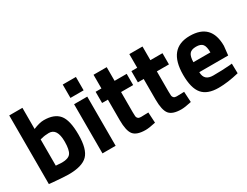

<svg xmlns="http://www.w3.org/2000/svg" viewBox="-69 -1190 2177 1691"><g transform="rotate(-30 1020.0 -344.0)"><path d="M304 -512Q409 -512 457.5 -454.5Q506 -397 506 -249Q506 -101 450 -44.5Q394 12 257 12Q214 12 100 2L62 -2V-700H196V-485Q260 -512 304 -512ZM257 -108Q324 -108 347 -140.5Q370 -173 370 -257Q370 -392 286 -392Q246 -392 210 -382L196 -379V-112Q242 -108 257 -108Z M606 0V-500H740V0ZM606 -564V-700H740V-564Z M1141 -386H1018V-181Q1018 -151 1019.5 -138.5Q1021 -126 1030.5 -117Q1040 -108 1060 -108L1136 -110L1142 -3Q1075 12 1040 12Q950 12 917 -28.5Q884 -69 884 -178V-386H825V-500H884V-639H1018V-500H1141Z M1505 -386H1382V-181Q1382 -151 1383.5 -138.5Q1385 -126 1394.5 -117Q1404 -108 1424 -108L1500 -110L1506 -3Q1439 12 1404 12Q1314 12 1281 -28.5Q1248 -69 1248 -178V-386H1189V-500H1248V-639H1382V-500H1505Z M1794 -106Q1887 -106 1960 -112L1988 -115L1990 -16Q1875 12 1782 12Q1669 12 1618 -48Q1567 -108 1567 -243Q1567 -512 1788 -512Q2006 -512 2006 -286L1996 -193H1702Q1703 -147 1726.5 -126.5Q1750 -106 1794 -106ZM1874 -295Q1874 -355 1855 -378.5Q1836 -402 1788.5 -402Q1741 -402 1721.5 -377.5Q1702 -353 1701 -295Z"/></g></svg>

Font: Titillium-CLs Web
Style: CLs-Bold
Weight: 700
Version: Version 1.002;PS 57.000;hotconv 1.0.70;makeotf.lib2.5.55311